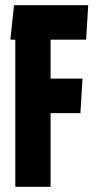

<svg xmlns="http://www.w3.org/2000/svg" viewBox="-20 -720 380 740"><path d="M39 0V-567H20L34 -700H320L312 -567H175V-417H298L290 -284H175V0Z"/></svg>

Font: Karantina
Style: Bold
Weight: 700
Designer: Rony Koch
Foundry: Rony Koch
Version: Version 1.000; ttfautohint (v1.8.3)